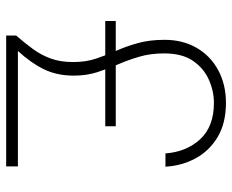

<svg xmlns="http://www.w3.org/2000/svg" viewBox="-85 -667 752 622"><g transform="rotate(90 291.0 -356.0)"><path d="M95 0V-32Q120 -61 139 -87Q158 -113 169.5 -144Q181 -175 181 -218Q181 -258 170 -291Q159 -324 144.5 -356.5Q130 -389 119.5 -427Q109 -465 109 -513Q109 -572 135 -617Q161 -662 207.5 -687Q254 -712 313 -712Q379 -712 424 -685Q469 -658 493 -613.5Q517 -569 520 -516H477Q472 -584 431 -628.5Q390 -673 313 -673Q275 -673 238 -656.5Q201 -640 177 -605Q153 -570 153 -512Q153 -468 163.5 -432Q174 -396 188.5 -362.5Q203 -329 214 -294.5Q225 -260 225 -219Q225 -164 204 -121.5Q183 -79 145 -38H519V0ZM48 -321V-355H389V-321Z"/></g></svg>

Font: DM Sans 12pt ExtraLight
Style: Regular
Weight: 250
Version: Version 4.004;gftools[0.9.30]